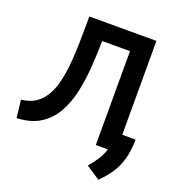

<svg xmlns="http://www.w3.org/2000/svg" viewBox="-160 -831 1064 1161"><g transform="rotate(20 372.5 -250.5)"><path d="M518 -592V12H595Q585 49 561 84.5Q537 120 515 145L604 204Q643 166 671.5 124.5Q700 83 716 28.5Q732 -26 733 -101H647V-705H215V-639Q215 -522 208.5 -425Q202 -328 180.5 -256Q159 -184 115.5 -141.5Q72 -99 -1 -91L12 23Q103 19 162.5 -19Q222 -57 257 -119.5Q292 -182 309 -260.5Q326 -339 332 -424.5Q338 -510 339 -592Z"/></g></svg>

Font: Repo DemiBold
Style: Regular
Weight: 600
Designer: Stefan Peev
Foundry: Context Ltd
Version: Version 1.502